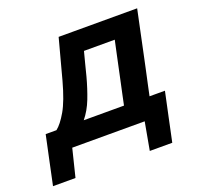

<svg xmlns="http://www.w3.org/2000/svg" viewBox="-187 -620 905 879"><g transform="rotate(-20 266.0 -181.0)"><path d="M-73 135.5Q-67 106.5 -60.8 78Q-54.5 49.5 -49 22Q-42.5 -8.5 -35.8 -39.8Q-29 -71 -23 -100H29.5Q54 -119 81 -165.5Q108 -212 133 -303.5Q148 -360 160.5 -406.5Q173 -453 185 -498H567.5Q556 -443.5 545 -391.5Q534 -339.5 519 -268L508 -216.5Q500.5 -182.5 494.5 -154.2Q488.5 -126 483 -100H558Q552 -71 545.2 -39.8Q538.5 -8.5 532 22Q526 51 520 79Q514 107 508 135.5H398.5L423 0H70L36.5 135.5ZM242.5 -283.5Q228 -229.5 209.8 -182.5Q191.5 -135.5 162.5 -100H358.5Q364 -126 370 -154.5Q376 -183 383.5 -217.5L394 -267Q402.5 -306 409 -337.5Q415.5 -369 422 -398H272Q265 -371.5 257.8 -343.5Q250.5 -315.5 242.5 -283.5Z"/></g></svg>

Font: Commissioner SemiBold
Style: Italic
Weight: 600
Italic angle: -12°
Designer: Kostas Bartsokas
Foundry: Kostas Bartsokas
Version: Version 1.000; ttfautohint (v1.8.3)